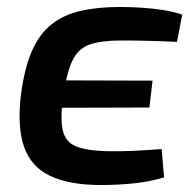

<svg xmlns="http://www.w3.org/2000/svg" viewBox="-20 -519 559 550"><path d="M323 -499Q353 -499 384.5 -497Q416 -495 446 -490.5Q476 -486 502 -477L487 -399Q446 -401 406.5 -402Q367 -403 326 -403Q270 -403 237 -391.5Q204 -380 187.5 -345.5Q171 -311 161 -243Q152 -178 160 -145Q168 -112 197 -100Q226 -88 281 -86Q326 -85 365 -87Q404 -89 443 -92L450 -11Q412 1 365.5 6Q319 11 269 11Q179 11 124 -15Q69 -41 49 -98Q29 -155 40 -248Q50 -324 71.5 -373Q93 -422 128 -449.5Q163 -477 211.5 -488Q260 -499 323 -499ZM76 -289 417 -288 408 -211 65 -210Z"/></svg>

Font: Exo 2 SemiBold
Style: Italic
Weight: 600
Italic angle: -8°
Designer: Natanael Gama
Foundry: Natanael Gama
Version: Version 2.010